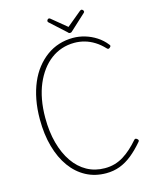

<svg xmlns="http://www.w3.org/2000/svg" viewBox="-225 -1821 1585 1982"><g transform="rotate(-15 568.0 -829.5)"><path d="M657 19Q538 19 442.5 -32Q347 -83 279 -177Q211 -271 174 -402.5Q137 -534 137 -696Q137 -808 155.5 -904.5Q174 -1001 208 -1081Q242 -1161 291 -1223.5Q340 -1286 401 -1330.5Q462 -1375 533.5 -1397.5Q605 -1420 684 -1420Q748 -1420 811.5 -1401Q875 -1382 931.5 -1345.5Q988 -1309 1030 -1255Q1038 -1246 1037 -1239.5Q1036 -1233 1026 -1224Q1017 -1216 1009.5 -1216Q1002 -1216 993 -1226Q948 -1274 897.5 -1305.5Q847 -1337 793.5 -1352Q740 -1367 684 -1367Q613 -1367 549.5 -1346Q486 -1325 432 -1284.5Q378 -1244 334.5 -1185.5Q291 -1127 259.5 -1053Q228 -979 211.5 -889Q195 -799 195 -696Q195 -547 228 -425.5Q261 -304 321.5 -216.5Q382 -129 467 -82Q552 -35 657 -35Q715 -35 764.5 -49.5Q814 -64 858 -91.5Q902 -119 943 -156Q984 -193 1022 -237Q1030 -247 1038 -247Q1046 -247 1057 -238Q1066 -230 1067 -223Q1068 -216 1060 -207Q997 -133 934 -82.5Q871 -32 803.5 -6.5Q736 19 657 19ZM843 -1678Q851 -1678 858.5 -1670.5Q866 -1663 866 -1654Q866 -1651 865 -1648Q864 -1645 860 -1641L696 -1490Q690 -1484 685 -1480.5Q680 -1477 670 -1477Q661 -1477 656 -1480.5Q651 -1484 646 -1491L480 -1642Q476 -1646 475.5 -1649.5Q475 -1653 475 -1655Q475 -1664 482 -1671Q489 -1678 497 -1678Q502 -1678 506 -1675.5Q510 -1673 513 -1670L670 -1541L826 -1670Q831 -1673 834.5 -1675.5Q838 -1678 843 -1678Z"/></g></svg>

Font: Playwrite BE WAL ExtraLight
Style: Regular
Weight: 250
Version: Version 1.002